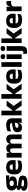

<svg xmlns="http://www.w3.org/2000/svg" viewBox="2658 -3385 918 6274"><g transform="rotate(-90 3117.0 -248.0)"><path d="M268.5 -153Q150 -153 90.5 -197Q31 -241 31 -320.5V-327Q31 -381 55.2 -418.2Q79.5 -455.5 130 -476Q180.5 -496.5 259.5 -500.5L522 -512.5V-404.5L391.5 -408V-403Q425 -397.5 446.8 -384.2Q468.5 -371 479.2 -349.8Q490 -328.5 490 -297.5V-294Q490 -225.5 435.8 -189.2Q381.5 -153 268.5 -153ZM261 79.5H276Q312 79.5 334.2 75Q356.5 70.5 367 61.5Q377.5 52.5 377.5 39V38Q377.5 20.5 362.8 13Q348 5.5 318.5 3L173.5 -11.5L207 -13.5Q192 -11 181.2 -5Q170.5 1 164.2 10Q158 19 158 32V33Q158 48 169 58.5Q180 69 202.8 74.2Q225.5 79.5 261 79.5ZM272.5 191.5H253.5Q179.5 191.5 127.2 179.8Q75 168 48 142.5Q21 117 21 75V73Q21 44.5 33.5 25Q46 5.5 69.5 -5.5Q93 -16.5 124.5 -19V-24Q86 -31 65.2 -48.5Q44.5 -66 44.5 -97.5V-98Q44.5 -120.5 54.8 -136Q65 -151.5 85 -159.8Q105 -168 134 -169.5V-186L247 -157.5L214 -158Q196.5 -158 189.2 -153.5Q182 -149 182 -140V-139.5Q182 -128.5 193.8 -123.8Q205.5 -119 232 -116L348.5 -102.5Q433.5 -92.5 475 -60.5Q516.5 -28.5 516.5 38.5V41.5Q516.5 92.5 487.8 125.8Q459 159 404.8 175.2Q350.5 191.5 272.5 191.5ZM263.5 -256Q293 -256 312.2 -263.8Q331.5 -271.5 341.2 -286.8Q351 -302 351 -323.5V-328Q351 -349.5 341.5 -364.5Q332 -379.5 312.8 -387.2Q293.5 -395 263.5 -395H263Q232.5 -395 213 -387Q193.5 -379 184.2 -364Q175 -349 175 -327.5V-323.5Q175 -302 184.8 -286.8Q194.5 -271.5 214 -263.8Q233.5 -256 263.5 -256Z M819 12.5Q685 12.5 621 -47.2Q557 -107 557 -221.5V-272.5Q557 -385.5 617 -445.8Q677 -506 791.5 -506Q868.5 -506 919.8 -479.8Q971 -453.5 996.8 -405Q1022.5 -356.5 1022.5 -288.5V-272Q1022.5 -253 1020.8 -233.2Q1019 -213.5 1016 -196.5H878Q880 -225.5 880.5 -251.2Q881 -277 881 -298Q881 -328.5 871.5 -349.2Q862 -370 842.2 -381Q822.5 -392 791.5 -392Q745.5 -392 724.2 -367.2Q703 -342.5 703 -297V-252L704 -235.5V-200.5Q704 -181.5 710.2 -164.5Q716.5 -147.5 732.2 -134.8Q748 -122 775.8 -114.8Q803.5 -107.5 846.5 -107.5Q892 -107.5 934 -116.2Q976 -125 1014.5 -140L1002 -25Q968 -7.5 921.5 2.5Q875 12.5 819 12.5ZM985 -196.5H638V-291H985Z M1860 0H1707V-293Q1707 -319 1700.8 -337.8Q1694.5 -356.5 1679.8 -366.5Q1665 -376.5 1639 -376.5Q1617 -376.5 1600.5 -368.2Q1584 -360 1573 -345.8Q1562 -331.5 1556.5 -313.5L1542 -385H1555.5Q1563.5 -418 1581 -444.8Q1598.5 -471.5 1629.5 -487.2Q1660.5 -503 1709 -503Q1761.5 -503 1794.8 -482.2Q1828 -461.5 1844 -420.2Q1860 -379 1860 -317.5ZM1258 0H1105V-491.5H1257L1252 -359L1258 -354ZM1559 0H1406V-293Q1406 -319 1399.8 -337.8Q1393.5 -356.5 1378.5 -366.5Q1363.5 -376.5 1338 -376.5Q1315.5 -376.5 1299 -368.2Q1282.5 -360 1271.8 -345.8Q1261 -331.5 1255.5 -313.5L1232 -385H1258Q1265.5 -418.5 1282.8 -445Q1300 -471.5 1330.5 -487.2Q1361 -503 1407.5 -503Q1476 -503 1510.8 -467.8Q1545.5 -432.5 1554.5 -365.5Q1556 -355.5 1557.5 -341Q1559 -326.5 1559 -315Z M2390 0H2239.5L2244 -123L2240.5 -130.5V-284L2239.5 -304Q2239.5 -345 2215.5 -364.5Q2191.5 -384 2135 -384Q2085.5 -384 2041 -371.5Q1996.5 -359 1957 -343L1970 -461.5Q1993.5 -472.5 2022.8 -482.2Q2052 -492 2087.5 -498Q2123 -504 2163.5 -504Q2228 -504 2271.5 -489Q2315 -474 2341 -446.5Q2367 -419 2378.5 -380.8Q2390 -342.5 2390 -296.5ZM2083 11.5Q2009.5 11.5 1971.5 -25.5Q1933.5 -62.5 1933.5 -131V-144.5Q1933.5 -217 1978.2 -251.8Q2023 -286.5 2120.5 -299L2252.5 -316.5L2261.5 -224.5L2144.5 -207.5Q2109 -203 2094.5 -191Q2080 -179 2080 -155.5V-152Q2080 -129.5 2094.5 -116.2Q2109 -103 2141 -103Q2169 -103 2189.2 -111.5Q2209.5 -120 2222.5 -133.8Q2235.5 -147.5 2242 -164.5L2263.5 -102.5H2238.5Q2230.5 -70.5 2213.8 -44.5Q2197 -18.5 2165.5 -3.5Q2134 11.5 2083 11.5Z M2976.5 0H2798L2653 -212H2613V-302H2653L2794 -491.5H2969.5L2782.5 -247.5V-276.5ZM2637 0H2485V-660.5H2637Z M3520 0H3341.5L3196.5 -212H3156.5V-302H3196.5L3337.5 -491.5H3513L3326 -247.5V-276.5ZM3180.5 0H3028.5V-660.5H3180.5Z M3783.5 12.5Q3649.5 12.5 3585.5 -47.2Q3521.5 -107 3521.5 -221.5V-272.5Q3521.5 -385.5 3581.5 -445.8Q3641.5 -506 3756 -506Q3833 -506 3884.2 -479.8Q3935.5 -453.5 3961.2 -405Q3987 -356.5 3987 -288.5V-272Q3987 -253 3985.2 -233.2Q3983.5 -213.5 3980.5 -196.5H3842.5Q3844.5 -225.5 3845 -251.2Q3845.5 -277 3845.5 -298Q3845.5 -328.5 3836 -349.2Q3826.5 -370 3806.8 -381Q3787 -392 3756 -392Q3710 -392 3688.8 -367.2Q3667.5 -342.5 3667.5 -297V-252L3668.5 -235.5V-200.5Q3668.5 -181.5 3674.8 -164.5Q3681 -147.5 3696.8 -134.8Q3712.5 -122 3740.2 -114.8Q3768 -107.5 3811 -107.5Q3856.5 -107.5 3898.5 -116.2Q3940.5 -125 3979 -140L3966.5 -25Q3932.5 -7.5 3886 2.5Q3839.5 12.5 3783.5 12.5ZM3949.5 -196.5H3602.5V-291H3949.5Z M4223 0H4070V-660.5H4223Z M4479.5 0H4326.5V-491.5H4479.5ZM4403 -538Q4360 -538 4340.5 -557.8Q4321 -577.5 4321 -611V-614.5Q4321 -648 4340.5 -667.5Q4360 -687 4403 -687Q4445 -687 4464.8 -667.5Q4484.5 -648 4484.5 -614.5V-611Q4484.5 -577 4464.8 -557.5Q4445 -538 4403 -538Z M4746 -82H4593V-491.5H4746ZM4669.5 -538Q4627 -538 4607.5 -557.8Q4588 -577.5 4588 -611V-614.5Q4588 -648 4607.5 -667.5Q4627 -687 4669.5 -687Q4712 -687 4731.8 -667.5Q4751.5 -648 4751.5 -614.5V-611Q4751.5 -577 4731.8 -557.5Q4712 -538 4669.5 -538ZM4575 180.5Q4552.5 180.5 4533.2 177.8Q4514 175 4499.5 171L4488.5 49.5Q4498.5 53 4509.2 55Q4520 57 4531.5 57Q4568.5 57 4580.8 37.5Q4593 18 4593 -16.5V-111.5H4746V-6Q4746 50.5 4729.8 92.2Q4713.5 134 4676 157.2Q4638.5 180.5 4575 180.5Z M5339.5 0H5161L5016 -212H4976V-302H5016L5157 -491.5H5332.5L5145.5 -247.5V-276.5ZM5000 0H4848V-660.5H5000Z M5603 12.5Q5469 12.5 5405 -47.2Q5341 -107 5341 -221.5V-272.5Q5341 -385.5 5401 -445.8Q5461 -506 5575.5 -506Q5652.5 -506 5703.8 -479.8Q5755 -453.5 5780.8 -405Q5806.5 -356.5 5806.5 -288.5V-272Q5806.5 -253 5804.8 -233.2Q5803 -213.5 5800 -196.5H5662Q5664 -225.5 5664.5 -251.2Q5665 -277 5665 -298Q5665 -328.5 5655.5 -349.2Q5646 -370 5626.2 -381Q5606.5 -392 5575.5 -392Q5529.5 -392 5508.2 -367.2Q5487 -342.5 5487 -297V-252L5488 -235.5V-200.5Q5488 -181.5 5494.2 -164.5Q5500.5 -147.5 5516.2 -134.8Q5532 -122 5559.8 -114.8Q5587.5 -107.5 5630.5 -107.5Q5676 -107.5 5718 -116.2Q5760 -125 5798.5 -140L5786 -25Q5752 -7.5 5705.5 2.5Q5659 12.5 5603 12.5ZM5769 -196.5H5422V-291H5769Z M6039 -276 5997 -369H6033Q6045 -430 6079.8 -464.8Q6114.5 -499.5 6178 -499.5Q6189 -499.5 6198.2 -498Q6207.5 -496.5 6216 -494.5L6223.5 -340Q6213 -343 6199 -344.2Q6185 -345.5 6170.5 -345.5Q6121.5 -345.5 6088 -327.2Q6054.5 -309 6039 -276ZM6042 0H5889V-491.5H6033L6026.5 -334.5L6042 -332.5Z"/></g></svg>

Font: Anek Malayalam Medium
Style: Bold
Weight: 700
Version: Version 1.003